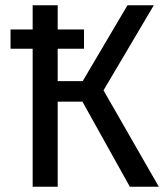

<svg xmlns="http://www.w3.org/2000/svg" viewBox="-20 -709 633 729"><path d="M564 -689H464L294 -401H199V-524H299V-597H199V-689H104V-597H20V-524H104V0H199V-323H293L473 0H583L373 -366Z"/></svg>

Font: Fira Sans
Style: Regular
Weight: 400
Designer: Carrois Corporate & Edenspiekermann AG
Foundry: Carrois Corporate GbR & Edenspiekermann AG
Version: Version 4.203